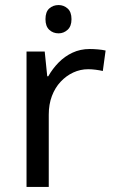

<svg xmlns="http://www.w3.org/2000/svg" viewBox="-20 -740 453 760"><path d="M212 -720Q232 -720 247.5 -706.5Q263 -693 263 -664Q263 -636 247.5 -622Q232 -608 212 -608Q190 -608 175 -622Q160 -636 160 -664Q160 -693 175 -706.5Q190 -720 212 -720ZM335 -546Q350 -546 367.5 -544.5Q385 -543 398 -540L387 -459Q374 -462 358.5 -464Q343 -466 329 -466Q298 -466 270 -453Q242 -440 220 -416.5Q198 -393 185.5 -360Q173 -327 173 -286V0H85V-536H157L167 -438H171Q188 -468 212 -492.5Q236 -517 267 -531.5Q298 -546 335 -546Z"/></svg>

Font: binaryv115
Style: Book
Weight: 400
Designer: Jelle Bosma - Monotype Design Team
Foundry: Monotype Imaging Inc.
Version: Version 2.003